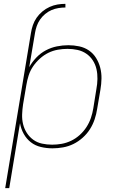

<svg xmlns="http://www.w3.org/2000/svg" viewBox="-20 -763 640 998"><path d="M7 215 141 -592Q144 -612 151 -632.5Q158 -653 170.5 -671Q183 -689 200.5 -703.5Q218 -718 238 -727Q258 -736 278.5 -739.5Q299 -743 320 -743V-724Q302 -724 283.5 -721Q265 -718 247.5 -710.5Q230 -703 214.5 -690Q199 -677 188 -661Q177 -645 171 -627.5Q165 -610 162 -592L132 -414Q147 -441 169 -464Q191 -487 218.5 -501.5Q246 -516 276 -522Q306 -528 335 -528Q364 -528 392 -522Q420 -516 442.5 -500.5Q465 -485 479.5 -461.5Q494 -438 501 -411Q508 -384 507.5 -355Q507 -326 502 -297L485 -197Q481 -170 472 -143Q463 -116 447.5 -91.5Q432 -67 409.5 -47Q387 -27 361.5 -14.5Q336 -2 308 3Q280 8 253 8Q222 8 192.5 1Q163 -6 140.5 -23.5Q118 -41 103.5 -67Q89 -93 84 -123L28 215ZM251 -11Q276 -11 301 -15.5Q326 -20 350 -31.5Q374 -43 394.5 -61.5Q415 -80 429.5 -102.5Q444 -125 452.5 -150Q461 -175 465 -200L481 -300Q486 -326 486.5 -352.5Q487 -379 481.5 -403.5Q476 -428 462.5 -449Q449 -470 428.5 -484Q408 -498 383 -503.5Q358 -509 331 -509Q306 -509 280.5 -504.5Q255 -500 231.5 -488.5Q208 -477 187.5 -458.5Q167 -440 152 -418Q137 -396 129 -371Q121 -346 117 -321L100 -221Q96 -195 95 -168.5Q94 -142 100 -117.5Q106 -93 119.5 -72Q133 -51 153 -36.5Q173 -22 198.5 -16.5Q224 -11 251 -11Z"/></svg>

Font: Iosevka Thin Extended
Style: Italic
Weight: 100
Width: 7
Italic angle: -9°
Monospace: yes
Designer: Belleve Invis
Foundry: Belleve Invis
Version: Version 32.5.0; ttfautohint (v1.8.4)